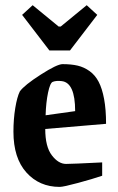

<svg xmlns="http://www.w3.org/2000/svg" viewBox="-20 -715 460 746"><path d="M171.9 -519 65.9 -657.2 106.9 -694.8 208 -611.8H215.8L316.9 -694.8L357.9 -657.2L252 -519ZM211.9 11.2Q132.8 11.2 82.5 -44.9Q32.2 -101.1 32.2 -203.1Q32.2 -252 39.3 -295.2Q46.4 -338.4 57.1 -359.9Q74.7 -384.3 138.2 -425Q201.7 -465.8 223.1 -465.8Q256.8 -465.8 281.7 -460Q306.6 -454.1 328.1 -438.7Q349.6 -423.3 363.3 -397.2Q377 -371.1 384.5 -330.3Q392.1 -289.6 392.1 -233.9L155.8 -213.9Q155.8 -145 181.4 -111.6Q207 -78.1 236.8 -78.1Q259.8 -78.1 377 -84V-32.2Q339.8 -19.5 283 -4.2Q226.1 11.2 211.9 11.2ZM157.2 -267.1 272 -283.2Q272 -394.5 219.2 -399.9Q198.2 -402.3 185.1 -397Q174.8 -393.6 166.7 -355.2Q158.7 -316.9 157.2 -267.1Z"/></svg>

Font: Grenze SemiBold
Style: Regular
Weight: 600
Designer: Renata Polastri
Foundry: Omnibus-Type
Version: Version 1.002;PS 001.002;hotconv 1.0.88;makeotf.lib2.5.64775